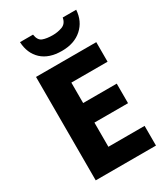

<svg xmlns="http://www.w3.org/2000/svg" viewBox="-226 -1045 1007 1148"><g transform="rotate(-30 278.0 -471.0)"><path d="M501 0H85V-714H501V-579H251V-438H483V-303H251V-136H501ZM494 -942H401Q394 -903 363 -891.5Q332 -880 298 -880Q256 -880 229 -890Q202 -900 196 -942H106Q110 -863 159.5 -817Q209 -771 298 -771Q384 -771 436.5 -818Q489 -865 494 -942Z"/></g></svg>

Font: Noto Sans UI Extra
Style: Regular
Weight: 800
Designer: Monotype Design Team
Foundry: Monotype Imaging Inc.
Version: Version 1.901